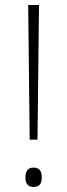

<svg xmlns="http://www.w3.org/2000/svg" viewBox="-20 -785 267 763"><path d="M98 -230H129L135 -765H92ZM113 -42C139 -42 146 -58 146 -80C146 -102 139 -119 113 -119C89 -119 81 -102 81 -80C81 -58 89 -42 113 -42Z"/></svg>

Font: Noto Sans Tamil UI SemiCondensed ExtraLight
Style: Regular
Weight: 200
Width: 4
Designer: Jelle Bosma - Monotype Design Team
Foundry: Monotype Imaging Inc.
Version: Version 2.004